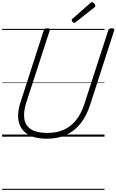

<svg xmlns="http://www.w3.org/2000/svg" viewBox="-20 -1275 1086 1791"><path d="M418 19Q330 19 271.5 -5.5Q213 -30 182.5 -75Q152 -120 149 -182.5Q146 -245 171 -320L388 -992Q391 -1002 398 -1006.5Q405 -1011 421 -1011Q435 -1011 441.5 -1006.5Q448 -1002 444 -991L224 -315Q197 -229 207 -165.5Q217 -102 270 -68.5Q323 -35 421 -35Q509 -35 576 -65Q643 -95 691 -156Q739 -217 768 -308L990 -992Q993 -1002 1000 -1006.5Q1007 -1011 1022 -1011Q1052 -1011 1045 -991L823 -304Q789 -196 732.5 -124.5Q676 -53 597.5 -17Q519 19 418 19ZM674 -1062Q666 -1062 657.5 -1070.5Q649 -1079 649 -1086Q649 -1089 649.5 -1092Q650 -1095 655 -1099L822 -1246Q827 -1249 830 -1252Q833 -1255 838 -1255Q844 -1255 851.5 -1249.5Q859 -1244 864 -1236.5Q869 -1229 869 -1222Q869 -1218 868 -1214.5Q867 -1211 862 -1207L687 -1069Q683 -1066 680 -1064Q677 -1062 674 -1062ZM0 486H955V496H0ZM0 -20H955V0H0ZM0 -505H955V-500H0ZM0 -1006H955V-996H0Z"/></svg>

Font: Playwrite CA Guides
Style: Regular
Weight: 400
Designer: Veronika Burian, José Scaglione
Foundry: TypeTogether
Version: Version 1.003